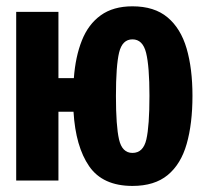

<svg xmlns="http://www.w3.org/2000/svg" viewBox="-20 -583 655 620"><path d="M407.7 -562.6Q478.5 -562.6 521 -526.9Q563.6 -491.3 582.6 -426.4Q601.5 -361.5 601.5 -273.8Q601.5 -183.6 582.8 -118.2Q564.1 -52.8 521.5 -17.7Q479 17.4 407.7 17.4Q311.8 17.4 267.9 -46.2Q224.1 -109.7 217.4 -222.1H168.7V0H32.3V-544.6H168.7V-330.8H218.5Q223.6 -400 244.4 -452.3Q265.1 -504.6 305.4 -533.6Q345.6 -562.6 407.7 -562.6ZM407.7 -455.9Q374.9 -455.9 364.6 -413.3Q354.4 -370.8 354.4 -272.8Q354.4 -175.9 364.4 -132.6Q374.4 -89.2 407.7 -89.2Q442.6 -89.2 452.6 -132.8Q462.6 -176.4 462.6 -273.8Q462.6 -368.7 451.8 -412.3Q441 -455.9 407.7 -455.9Z"/></svg>

Font: FiraCode Nerd Font
Style: Bold
Weight: 700
Designer: Carrois Corporate, Edenspiekermann AG, Nikita Prokopov
Foundry: Carrois Corporate, Edenspiekermann AG, Nikita Prokopov
Version: Version 6.002;Nerd Fonts 2.1.0